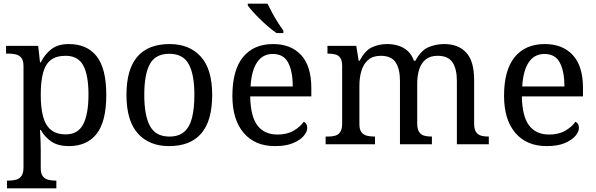

<svg xmlns="http://www.w3.org/2000/svg" viewBox="-20 -786 3246 1046"><path d="M18 240V198H26Q49 198 67.5 193Q86 188 97 172.5Q108 157 108 126V-426Q108 -456 96.5 -470.5Q85 -485 66.5 -489.5Q48 -494 26 -494H13V-536H188L198 -446H202Q225 -492 261 -519Q297 -546 355 -546Q454 -546 506.5 -479.5Q559 -413 559 -269Q559 -124 506.5 -57Q454 10 355 10Q297 10 260.5 -14.5Q224 -39 202 -78H198Q200 -49 201 -16.5Q202 16 202 35V131Q202 160 213.5 174.5Q225 189 243.5 193.5Q262 198 284 198H287V240ZM339 -54Q405 -54 433.5 -109.5Q462 -165 462 -270Q462 -377 433.5 -429.5Q405 -482 338 -482Q286 -482 256.5 -459Q227 -436 214.5 -388.5Q202 -341 202 -269Q202 -200 214.5 -152Q227 -104 257 -79Q287 -54 339 -54Z M901 10Q793 10 731 -59Q669 -128 669 -269Q669 -409 728.5 -477.5Q788 -546 904 -546Q1012 -546 1074 -477.5Q1136 -409 1136 -269Q1136 -128 1076.5 -59Q1017 10 901 10ZM903 -42Q953 -42 983 -67.5Q1013 -93 1026 -144Q1039 -195 1039 -269Q1039 -381 1008 -437Q977 -493 902 -493Q827 -493 796.5 -437Q766 -381 766 -269Q766 -157 797 -99.5Q828 -42 903 -42Z M1478 10Q1369 10 1307.5 -62Q1246 -134 1246 -264Q1246 -404 1304 -475Q1362 -546 1468 -546Q1565 -546 1620.5 -486Q1676 -426 1676 -307V-261H1343Q1345 -152 1382.5 -102.5Q1420 -53 1492 -53Q1544 -53 1580.5 -74.5Q1617 -96 1635 -123Q1642 -120 1648 -111Q1654 -102 1654 -89Q1654 -69 1635 -46Q1616 -23 1577 -6.5Q1538 10 1478 10ZM1575 -315Q1575 -395 1550.5 -443.5Q1526 -492 1466 -492Q1411 -492 1380.5 -446.5Q1350 -401 1345 -315ZM1486 -606Q1466 -620 1443 -639.5Q1420 -659 1397.5 -681Q1375 -703 1357 -723Q1339 -743 1330 -756V-766H1437Q1448 -744 1462.5 -717Q1477 -690 1493.5 -664Q1510 -638 1524 -619V-606Z M1754 0V-42H1767Q1790 -42 1807 -47Q1824 -52 1834 -67.5Q1844 -83 1844 -114V-426Q1844 -456 1834 -470.5Q1824 -485 1806.5 -489.5Q1789 -494 1767 -494H1764V-536H1921L1934 -455H1939Q1969 -511 2006.5 -528.5Q2044 -546 2090 -546Q2122 -546 2150.5 -537Q2179 -528 2201 -508.5Q2223 -489 2235 -455H2243Q2273 -511 2313.5 -528.5Q2354 -546 2400 -546Q2477 -546 2520 -499.5Q2563 -453 2563 -350V-114Q2563 -83 2573 -67.5Q2583 -52 2600.5 -47Q2618 -42 2640 -42H2643V0H2469V-345Q2469 -410 2445.5 -446Q2422 -482 2364 -482Q2323 -482 2298.5 -461.5Q2274 -441 2263.5 -407Q2253 -373 2253 -333V-114Q2253 -83 2263 -67.5Q2273 -52 2290.5 -47Q2308 -42 2330 -42H2333V0H2159V-345Q2159 -410 2135.5 -446Q2112 -482 2054 -482Q2011 -482 1985.5 -459.5Q1960 -437 1949 -400Q1938 -363 1938 -320V-109Q1938 -80 1949.5 -65.5Q1961 -51 1979.5 -46.5Q1998 -42 2020 -42H2023V0Z M2958 10Q2849 10 2787.5 -62Q2726 -134 2726 -264Q2726 -404 2784 -475Q2842 -546 2948 -546Q3045 -546 3100.5 -486Q3156 -426 3156 -307V-261H2823Q2825 -152 2862.5 -102.5Q2900 -53 2972 -53Q3024 -53 3060.5 -74.5Q3097 -96 3115 -123Q3122 -120 3128 -111Q3134 -102 3134 -89Q3134 -69 3115 -46Q3096 -23 3057 -6.5Q3018 10 2958 10ZM3055 -315Q3055 -395 3030.5 -443.5Q3006 -492 2946 -492Q2891 -492 2860.5 -446.5Q2830 -401 2825 -315Z"/></svg>

Font: Noto Serif Hebrew
Style: Regular
Weight: 400
Designer: Monotype Design Team
Foundry: Monotype Imaging Inc.
Version: Version 2.003